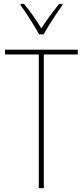

<svg xmlns="http://www.w3.org/2000/svg" viewBox="-20 -970 427 990"><path d="M182 -793H205C230 -838 271 -901 302 -943V-950H285C250 -906 220 -866 193 -824C168 -866 133 -916 103 -950H86V-943C112 -909 155 -840 182 -793ZM206 0V-689H381V-714H6V-689H180V0Z"/></svg>

Font: Noto Sans Malayalam Condensed Thin
Style: Regular
Weight: 100
Width: 3
Designer: Jelle Bosma - Monotype Design Team
Foundry: Monotype Imaging Inc.
Version: Version 2.104